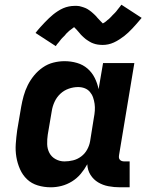

<svg xmlns="http://www.w3.org/2000/svg" viewBox="-20 -788 640 816"><path d="M196 8Q167 8 140.5 0Q114 -8 95 -26Q76 -44 65 -69Q54 -94 49.5 -121Q45 -148 47 -176.5Q49 -205 53 -234L70 -334Q74 -357 80.5 -380.5Q87 -404 98 -426Q109 -448 125 -467.5Q141 -487 162 -501.5Q183 -516 207 -522Q231 -528 254 -528Q282 -528 307.5 -520.5Q333 -513 352 -496.5Q371 -480 382.5 -457Q394 -434 399 -409L418 -520H551L486 -129Q485 -123 485.5 -118Q486 -113 489.5 -109Q493 -105 498 -103.5Q503 -102 509 -102H531V8H490Q465 8 441 3.5Q417 -1 397 -13Q377 -25 364.5 -45Q352 -65 351 -90Q339 -68 323 -49Q307 -30 286 -17Q265 -4 242 2Q219 8 196 8ZM254 -102Q272 -102 290.5 -106.5Q309 -111 325 -123Q341 -135 350.5 -152.5Q360 -170 363 -188L379 -288Q382 -303 383 -318Q384 -333 382 -347Q380 -361 375.5 -374Q371 -387 362 -397.5Q353 -408 340 -413Q327 -418 312 -418Q292 -418 272 -411Q252 -404 236.5 -389.5Q221 -375 212 -355.5Q203 -336 200 -316L183 -216Q180 -196 180.5 -175.5Q181 -155 190 -138Q199 -121 216.5 -111.5Q234 -102 254 -102ZM217 -592 131 -648Q141 -661 151 -672Q161 -683 170 -692.5Q179 -702 188 -710.5Q197 -719 205.5 -726Q214 -733 225.5 -740.5Q237 -748 248.5 -753Q260 -758 272.5 -760.5Q285 -763 297 -763Q302 -763 307 -763Q312 -763 317 -762Q322 -761 326.5 -759.5Q331 -758 336 -756.5Q341 -755 345 -753Q349 -751 352.5 -749Q356 -747 360 -744Q364 -741 368 -738Q372 -735 375.5 -731.5Q379 -728 382.5 -725Q386 -722 388.5 -719Q391 -716 393.5 -713Q396 -710 400.5 -705.5Q405 -701 408 -697.5Q411 -694 414.5 -691Q418 -688 417 -687Q417 -686 416.5 -686Q416 -686 415 -686H414Q414 -687 418 -689Q422 -691 425 -693Q428 -695 431.5 -698Q435 -701 436.5 -702.5Q438 -704 440.5 -705.5Q443 -707 444.5 -709Q446 -711 448.5 -713Q451 -715 453 -717.5Q455 -720 457.5 -722.5Q460 -725 462.5 -727.5Q465 -730 468 -733Q471 -736 473.5 -739Q476 -742 478.5 -745.5Q481 -749 484 -752.5Q487 -756 490 -760Q493 -764 496 -768L582 -712Q571 -699 561.5 -688Q552 -677 543 -667.5Q534 -658 525 -649.5Q516 -641 507.5 -634.5Q499 -628 487.5 -620.5Q476 -613 464 -607.5Q452 -602 440 -599.5Q428 -597 416 -597Q411 -597 406 -597.5Q401 -598 396 -598.5Q391 -599 386 -600.5Q381 -602 376.5 -603.5Q372 -605 368 -607Q364 -609 360 -611.5Q356 -614 352 -616.5Q348 -619 344 -622Q340 -625 336.5 -628.5Q333 -632 329.5 -635Q326 -638 323.5 -641Q321 -644 318.5 -647Q316 -650 312 -654.5Q308 -659 305 -662.5Q302 -666 298.5 -669Q295 -672 295 -674H298L294 -672Q290 -669 287.5 -667Q285 -665 281.5 -662.5Q278 -660 276 -658.5Q274 -657 272 -655Q270 -653 268 -651Q266 -649 263.5 -647Q261 -645 259.5 -642.5Q258 -640 255.5 -637.5Q253 -635 250.5 -632.5Q248 -630 245 -627Q242 -624 239.5 -621Q237 -618 234.5 -614.5Q232 -611 229 -607.5Q226 -604 222.5 -600Q219 -596 217 -592Z"/></svg>

Font: Iosevka Extrabold Extended
Style: Italic
Weight: 800
Width: 7
Italic angle: -9°
Monospace: yes
Designer: Belleve Invis
Foundry: Belleve Invis
Version: Version 32.5.0; ttfautohint (v1.8.4)